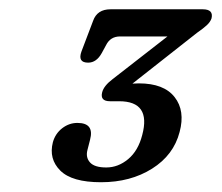

<svg xmlns="http://www.w3.org/2000/svg" viewBox="-20 -720 465 403"><path d="M357 -443Q344.5 -394.5 299.2 -366Q254 -337.5 192 -337.5Q131 -337.5 106.5 -362Q82 -386.5 91 -421.5Q96 -439.5 110.5 -450.8Q125 -462 142.5 -462Q178.5 -462 169 -426.5L163.5 -405Q159.5 -389.5 169 -379Q178.5 -368.5 203 -368.5Q228 -368.5 249 -386Q270 -403.5 278.5 -436.5Q297.5 -507.5 230 -507.5H211Q189.5 -507.5 194.5 -526.5Q198 -540 216.5 -554L331.5 -643.5H232Q211.5 -643.5 202.5 -625L193.5 -608.5Q182.5 -588.5 165 -588.5Q142.5 -588.5 151 -612L175.5 -676.5Q184 -700.5 212 -700.5H405.5Q428.5 -700.5 424 -681.5Q421.5 -674 414.2 -667.2Q407 -660.5 394 -651.5L258 -544.5Q264.5 -545 271.5 -545Q324 -545 346.5 -516.2Q369 -487.5 357 -443Z"/></svg>

Font: Fraunces 72pt S100
Style: Italic
Weight: 400
Italic angle: -16°
Version: Version 1.000; ttfautohint (v1.8.3)